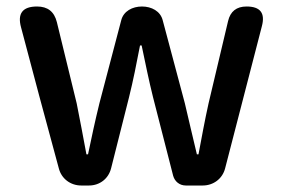

<svg xmlns="http://www.w3.org/2000/svg" viewBox="-20 -571 869 591"><path d="M101 -275 161 -53C169 -21 197 0 230 0H254C287 0 314 -21 322 -53L377 -271C390 -323 400 -374 411 -431H416C428 -374 438 -324 451 -272L513 -30C518 -12 533 0 552 0H590H604C637 0 665 -21 673 -53L786 -490C797 -531 781 -551 739 -551C708 -551 689 -536 682 -506L622 -253C610 -199 601 -149 591 -96H586C573 -149 562 -199 549 -253L481 -508C474 -537 446 -551 417 -551C388 -551 360 -537 353 -508L286 -253C273 -200 262 -149 251 -96H246C236 -149 227 -199 216 -253L155 -503C147 -535 127 -551 94 -551C49 -551 33 -529 45 -486Z"/></svg>

Font: GenSenRounded2 TW M
Style: Regular
Weight: 500
Version: Version 2.100;PS 2.1;hotconv 16.6.51;makeotf.lib2.5.65220 DE